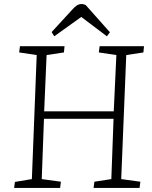

<svg xmlns="http://www.w3.org/2000/svg" viewBox="-20 -932 756 952"><path d="M543 -343H198L187 -44L282 -31L278 0H50L54 -30L138 -44L162 -659L75 -672L79 -703H300L297 -672L211 -659L199 -380H544L557 -659L470 -672L474 -703H694L691 -672L606 -659L581 -44L676 -31L672 0H444L448 -31L532 -44ZM525 -772 510 -752 383 -848 249 -752 236 -773 338 -884Q350 -898 361 -905Q372 -912 384 -912Q390 -912 395.5 -910.5Q401 -909 405 -907Z"/></svg>

Font: Literata 18pt ExtraLight
Style: Italic
Weight: 250
Italic angle: -2°
Designer: Latin by Veronika Burian and Jose Scaglione. Greek by Irene Vlachou. Cyrillic by Vera Evstafieva
Foundry: TypeTogether
Version: Version 3.103;gftools[0.9.29]